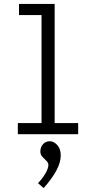

<svg xmlns="http://www.w3.org/2000/svg" viewBox="-20 -685 490 980"><path d="M71 0V-57H192V-608H77V-665H259V-57H379V0ZM203 275 174 250Q197 226 212 200Q227 174 227 157Q227 145 216.5 135.5Q206 126 196 115Q186 104 186 88Q186 66 199.5 51Q213 36 234 36Q255 36 272.5 55.5Q290 75 290 108Q290 144 268 185Q246 226 203 275Z"/></svg>

Font: Inconsolata SemiCondensed
Style: Regular
Weight: 400
Width: 4
Monospace: yes
Designer: Raph Levien, Cyreal, Brenton Simpson
Foundry: Raph Levien, Cyreal, Google
Version: Version 3.001; ttfautohint (v1.8.2.53-6de2)